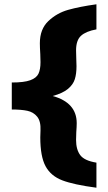

<svg xmlns="http://www.w3.org/2000/svg" viewBox="-20 -735 504 896"><path d="M169 -126 168 -94Q168 -5 192.5 40.5Q217 86 270.5 106.5Q324 127 430 141V24Q374 15 354.5 -11Q335 -37 335 -82L336 -118Q338 -144 338 -160Q338 -256 226 -287Q273 -300 297 -320Q321 -340 329 -365Q337 -390 337 -426Q337 -448 336 -460L335 -500Q335 -547 358 -568Q381 -589 430 -598V-715Q351 -704 298 -689Q245 -674 205.5 -636.5Q166 -599 166 -533Q166 -514 168 -482L169 -445Q169 -411 159.5 -391Q150 -371 121 -360.5Q92 -350 35 -350V-224Q79 -224 107.5 -218Q136 -212 153.5 -190.5Q171 -169 169 -126Z"/></svg>

Font: Geom Black
Style: Bold
Weight: 900
Version: Version 1.102